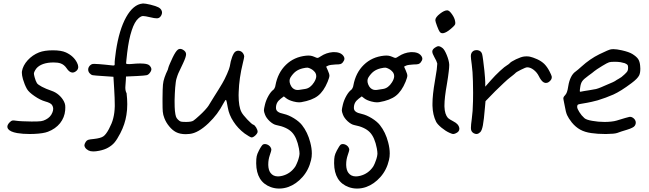

<svg xmlns="http://www.w3.org/2000/svg" viewBox="-20 -781 3784 1119"><path d="M80.1 -5.4Q39.1 -12.7 26.9 -29.8Q22.9 -36.1 22.9 -42.5Q22.9 -54.7 36.6 -68.4Q45.9 -77.6 51.8 -78.6Q58.1 -80.1 76.2 -77.1Q87.4 -75.2 112.8 -74.2Q138.7 -72.8 164.1 -72.8Q204.6 -72.8 218.8 -74.7Q233.4 -76.7 247.6 -84.5Q274.9 -98.6 285.2 -125Q290 -136.2 290 -146.5Q290 -159.2 282.2 -170.4Q278.8 -175.3 268.6 -180.7Q257.8 -186 244.6 -189.5Q214.8 -197.8 181.6 -220.7Q148.4 -243.2 137.2 -262.2Q122.6 -288.6 113.8 -319.3Q107.4 -342.3 107.4 -356.9Q107.4 -361.8 107.9 -365.7Q113.8 -399.4 141.6 -430.2Q169.4 -460.4 207.5 -475.6Q238.8 -487.8 288.1 -487.8Q336.9 -487.8 363.8 -475.6Q387.2 -464.8 402.8 -450.2Q418.5 -436 428.7 -416Q436 -401.9 436 -390.6Q436 -388.2 435.5 -385.7Q433.6 -372.6 419.9 -363.8Q406.7 -355 393.6 -359.9Q380.9 -364.3 368.2 -383.3Q354 -404.3 333 -411.6Q317.4 -417 293 -417Q284.7 -417 275.4 -416.5Q242.2 -414.1 219.2 -402.8Q196.3 -391.6 185.5 -372.6Q178.7 -360.8 177.7 -354.5Q177.2 -347.7 181.6 -331.5Q184.1 -321.8 188 -311.5Q192.4 -301.3 195.3 -296.4Q201.2 -287.6 224.1 -275.4Q247.1 -263.2 281.2 -251.5Q304.2 -243.7 322.8 -227.5Q341.3 -211.4 352.1 -190.9Q358.4 -178.7 359.9 -168Q361.3 -157.7 359.9 -138.2Q356.4 -96.7 330.1 -63Q303.2 -29.8 259.3 -13.2Q232.9 -2.9 177.7 -0.5Q164.6 0 152.3 0Q112.3 0 80.1 -5.4Z M507.8 100.1Q494.6 97.2 483.9 87.9Q473.1 78.1 472.2 67.4Q472.2 67.4 471.7 66.9Q471.7 63.5 473.6 57.6Q476.1 51.3 479.5 45.9Q485.4 37.1 493.2 34.2Q501 31.2 527.8 28.8Q566.4 24.4 581.5 14.2Q597.2 3.9 614.7 -28.8Q623.5 -45.9 629.9 -61Q636.2 -76.2 640.1 -92.3Q647.9 -122.6 648.9 -161.1Q648.9 -165.5 648.9 -169.9Q648.9 -206.5 645.5 -261.7Q645.5 -261.7 641.1 -333.5Q622.6 -335 585 -337.4Q530.3 -340.8 520 -342.8Q509.8 -345.2 501.5 -355Q492.7 -365.7 494.1 -379.4Q496.1 -392.6 507.3 -401.9Q513.7 -407.2 520.5 -408.2Q522.9 -408.7 529.3 -408.7Q539.1 -408.7 558.6 -407.2Q571.8 -406.2 591.3 -404.3Q610.4 -402.3 637.7 -399.4Q645 -398.9 647 -400.9Q648.9 -403.3 648.4 -410.6Q647.5 -416 649.9 -437.5Q652.3 -459 655.8 -483.9Q674.3 -607.4 715.3 -681.2Q756.8 -754.9 810.5 -760.3Q812 -760.7 814 -760.7Q827.1 -760.7 856.4 -753.9Q889.6 -745.6 903.3 -738.3Q918 -730.5 922.4 -717.8Q924.3 -712.9 924.3 -707.5Q924.3 -700.2 920.4 -692.4Q912.6 -677.2 899.9 -674.8Q897 -674.3 893.1 -674.3Q879.9 -674.3 856.4 -680.2Q825.7 -687.5 814.5 -687.5Q813 -687.5 812 -687.5Q801.8 -687 787.1 -674.3Q764.2 -654.8 747.6 -603.5Q730.5 -551.8 721.2 -473.1Q718.3 -450.2 716.8 -432.6Q714.8 -414.6 714.8 -412.1Q715.3 -408.7 723.1 -407.7Q731 -406.7 747.6 -408.2Q776.4 -411.1 796.9 -411.1Q808.1 -411.1 817.4 -410.2Q842.3 -408.2 851.1 -399.4Q861.8 -388.7 862.3 -377.9Q862.3 -367.7 852.5 -355.5Q844.2 -344.7 834.5 -342.8Q824.7 -340.3 777.8 -337.9Q756.8 -336.9 714.4 -335Q713.9 -328.1 713.4 -314.5Q712.9 -306.2 710.9 -279.8Q710.4 -274.9 710.4 -270.5Q710.4 -250.5 717.8 -237.8Q721.7 -203.6 721.7 -173.8Q721.7 -140.1 716.8 -111.3Q708.5 -57.1 681.2 -4.4Q662.1 32.2 647.5 49.3Q633.3 66.4 609.9 79.6Q589.8 91.3 558.1 97.7Q538.6 101.6 523.9 101.6Q515.1 101.6 507.8 100.1Z M1405.8 -2.9Q1366.2 -32.7 1340.8 -72.3Q1314.9 -111.3 1307.6 -154.3Q1300.8 -194.8 1297.4 -198.2Q1294.4 -201.7 1283.7 -181.2Q1264.6 -145 1244.1 -117.7Q1223.6 -90.3 1195.3 -63Q1135.3 -5.9 1085.9 -0.5Q1073.7 1 1062.5 1Q1028.8 1 1005.4 -11.2Q984.9 -22 966.8 -43.9Q948.2 -65.9 938 -92.3Q930.2 -111.8 928.7 -130.4Q927.2 -145.5 927.2 -186Q927.2 -186 927.2 -209Q927.7 -266.6 929.7 -287.6Q931.6 -308.6 939 -329.6Q949.2 -357.4 953.6 -365.2Q958.5 -373.5 961.4 -387.2Q962.9 -393.6 970.2 -410.2Q977.5 -427.2 985.8 -444.8Q1003.4 -481.4 1016.1 -491.2Q1022 -496.1 1029.3 -496.1Q1029.8 -496.1 1030.3 -496.1Q1037.1 -496.1 1045.4 -491.7Q1064.5 -481 1064.5 -464.8Q1064.5 -449.2 1046.9 -412.1Q1024.4 -365.2 1019.5 -354Q1014.6 -342.8 1008.8 -323.2Q1006.3 -315.9 1004.4 -301.8Q1002.4 -287.6 1001 -270Q998.5 -236.8 997.6 -198.2Q997.6 -191.9 997.6 -185.5Q997.6 -155.3 999.5 -134.8Q1002 -111.8 1005.4 -102.1Q1008.3 -92.3 1017.1 -84Q1026.4 -74.7 1034.2 -72.3Q1042.5 -70.3 1066.4 -70.3Q1097.2 -70.8 1107.4 -78.1Q1118.2 -85.4 1142.1 -107.4Q1159.2 -122.6 1174.3 -139.2Q1189.9 -156.2 1195.3 -165Q1200.2 -173.3 1210 -189Q1219.2 -204.1 1227.5 -217.3Q1241.7 -239.7 1253.9 -259.3Q1265.6 -278.3 1275.4 -294.9Q1288.6 -316.9 1303.2 -350.1Q1317.4 -382.8 1319.3 -394.5Q1323.7 -424.3 1333 -449.2Q1342.3 -473.6 1351.6 -480Q1363.3 -487.8 1376.5 -484.4Q1389.6 -481.4 1397.5 -468.8Q1403.3 -460 1403.3 -451.7Q1402.8 -443.4 1395.5 -414.1Q1373.5 -325.2 1371.1 -244.1Q1370.6 -234.9 1370.6 -226.1Q1370.6 -159.7 1387.2 -127.9Q1394.5 -113.3 1420.9 -85Q1447.3 -57.1 1456.5 -54.2Q1464.4 -51.8 1473.1 -37.6Q1481.4 -23.4 1481.4 -13.2Q1481.4 -4.9 1468.8 7.8Q1455.6 20 1446.3 20Q1442.4 20 1430.7 13.2Q1418.5 6.3 1405.8 -2.9Z M1759.3 -262.7Q1789.1 -267.6 1810.1 -300.8Q1823.2 -321.3 1823.2 -337.4Q1823.2 -347.2 1818.4 -356Q1815.4 -361.3 1807.6 -368.7Q1800.3 -375.5 1792.5 -379.4Q1779.8 -386.2 1772.5 -386.7Q1764.6 -387.2 1744.6 -382.8Q1721.7 -377.4 1704.6 -365.2Q1687.5 -352.5 1673.3 -330.1Q1667.5 -320.8 1667.5 -309.6Q1667.5 -299.3 1672.4 -287.6Q1682.6 -263.2 1703.6 -257.8Q1711.4 -255.9 1721.2 -256.8Q1731.4 -257.8 1759.3 -262.7ZM1558.6 309.6Q1516.6 294.4 1495.1 259.8Q1473.6 224.6 1473.1 170.9Q1473.1 142.1 1476.1 129.4Q1478.5 116.7 1488.8 96.7Q1495.1 84 1502 73.7Q1508.8 63.5 1512.2 61.5Q1521.5 56.2 1535.2 60.5Q1548.8 65.4 1556.2 76.2Q1562 85.4 1561.5 92.3Q1561 99.1 1552.7 122.6Q1543.5 149.4 1543.5 176.3Q1543.5 178.7 1543.5 181.2Q1544.4 210.4 1556.6 226.6Q1571.8 247.1 1600.1 247.1Q1611.3 247.1 1625 243.7Q1671.9 231.9 1700.2 190.9Q1704.6 184.1 1710.4 170.4Q1716.3 157.2 1719.7 145.5Q1725.1 127.4 1725.6 116.2Q1725.6 114.7 1725.6 113.8Q1725.6 103 1722.2 84Q1710 19.5 1681.2 -10.3Q1651.9 -40.5 1590.3 -52.2Q1572.8 -55.7 1552.2 -74.2Q1531.7 -93.3 1524.4 -113.3Q1518.1 -129.4 1518.1 -138.2Q1518.1 -146.5 1524.4 -172.4Q1530.8 -198.2 1544.9 -223.1Q1559.1 -247.6 1573.2 -257.8Q1577.1 -260.7 1580.6 -268.1Q1584.5 -275.4 1585.4 -283.7Q1599.1 -357.4 1646.5 -403.3Q1693.8 -449.2 1763.7 -456.5Q1778.8 -458 1789.1 -456.5Q1799.8 -455.1 1811 -450.2Q1826.2 -442.9 1831.1 -443.4Q1835.9 -443.4 1849.1 -452.6Q1881.3 -474.1 1919.4 -477.1Q1924.3 -477.1 1929.2 -477.1Q1960 -477.1 1976.1 -461.4Q1986.8 -450.2 1987.3 -439.9Q1987.3 -439.5 1987.3 -439Q1987.3 -429.2 1978 -417.5Q1972.2 -410.2 1964.4 -407.7Q1956.5 -405.3 1936 -405.3Q1922.4 -404.8 1909.7 -402.8Q1897 -400.9 1892.1 -398.4Q1888.2 -396.5 1880.9 -392.6Q1884.3 -385.3 1890.6 -370.6Q1899.9 -350.1 1899.9 -339.8Q1899.9 -330.1 1889.6 -304.7Q1866.7 -249 1833 -222.7Q1799.3 -196.3 1735.4 -185.5Q1730 -184.6 1723.1 -184.6Q1709 -184.6 1690.4 -189.5Q1662.6 -196.8 1647.9 -208.5Q1643.6 -212.4 1634.3 -219.2Q1628.4 -214.8 1616.2 -205.6Q1601.6 -194.3 1595.2 -182.1Q1588.4 -169.4 1588.4 -152.3Q1588.4 -138.2 1599.1 -130.4Q1609.4 -122.1 1635.3 -116.7Q1661.6 -110.8 1692.9 -91.8Q1724.1 -72.3 1740.2 -51.8Q1772.9 -10.3 1788.1 48.3Q1797.4 83.5 1797.4 113.3Q1797.4 133.8 1793 151.4Q1779.8 209 1743.2 250.5Q1706.5 292 1660.6 308.6Q1635.7 317.4 1609.9 317.9Q1607.9 317.9 1606 317.9Q1582 317.9 1558.6 309.6Z M2213.4 -262.7Q2243.2 -267.6 2264.2 -300.8Q2277.3 -321.3 2277.3 -337.4Q2277.3 -347.2 2272.5 -356Q2269.5 -361.3 2261.7 -368.7Q2254.4 -375.5 2246.6 -379.4Q2233.9 -386.2 2226.6 -386.7Q2218.8 -387.2 2198.7 -382.8Q2175.8 -377.4 2158.7 -365.2Q2141.6 -352.5 2127.4 -330.1Q2121.6 -320.8 2121.6 -309.6Q2121.6 -299.3 2126.5 -287.6Q2136.7 -263.2 2157.7 -257.8Q2165.5 -255.9 2175.3 -256.8Q2185.5 -257.8 2213.4 -262.7ZM2012.7 309.6Q1970.7 294.4 1949.2 259.8Q1927.7 224.6 1927.2 170.9Q1927.2 142.1 1930.2 129.4Q1932.6 116.7 1942.9 96.7Q1949.2 84 1956.1 73.7Q1962.9 63.5 1966.3 61.5Q1975.6 56.2 1989.3 60.5Q2002.9 65.4 2010.3 76.2Q2016.1 85.4 2015.6 92.3Q2015.1 99.1 2006.8 122.6Q1997.6 149.4 1997.6 176.3Q1997.6 178.7 1997.6 181.2Q1998.5 210.4 2010.7 226.6Q2025.9 247.1 2054.2 247.1Q2065.4 247.1 2079.1 243.7Q2126 231.9 2154.3 190.9Q2158.7 184.1 2164.6 170.4Q2170.4 157.2 2173.8 145.5Q2179.2 127.4 2179.7 116.2Q2179.7 114.7 2179.7 113.8Q2179.7 103 2176.3 84Q2164.1 19.5 2135.3 -10.3Q2106 -40.5 2044.4 -52.2Q2026.9 -55.7 2006.3 -74.2Q1985.8 -93.3 1978.5 -113.3Q1972.2 -129.4 1972.2 -138.2Q1972.2 -146.5 1978.5 -172.4Q1984.9 -198.2 1999 -223.1Q2013.2 -247.6 2027.3 -257.8Q2031.2 -260.7 2034.7 -268.1Q2038.6 -275.4 2039.6 -283.7Q2053.2 -357.4 2100.6 -403.3Q2147.9 -449.2 2217.8 -456.5Q2232.9 -458 2243.2 -456.5Q2253.9 -455.1 2265.1 -450.2Q2280.3 -442.9 2285.2 -443.4Q2290 -443.4 2303.2 -452.6Q2335.4 -474.1 2373.5 -477.1Q2378.4 -477.1 2383.3 -477.1Q2414.1 -477.1 2430.2 -461.4Q2440.9 -450.2 2441.4 -439.9Q2441.4 -439.5 2441.4 -439Q2441.4 -429.2 2432.1 -417.5Q2426.3 -410.2 2418.5 -407.7Q2410.6 -405.3 2390.1 -405.3Q2376.5 -404.8 2363.8 -402.8Q2351.1 -400.9 2346.2 -398.4Q2342.3 -396.5 2335 -392.6Q2338.4 -385.3 2344.7 -370.6Q2354 -350.1 2354 -339.8Q2354 -330.1 2343.8 -304.7Q2320.8 -249 2287.1 -222.7Q2253.4 -196.3 2189.5 -185.5Q2184.1 -184.6 2177.2 -184.6Q2163.1 -184.6 2144.5 -189.5Q2116.7 -196.8 2102.1 -208.5Q2097.7 -212.4 2088.4 -219.2Q2082.5 -214.8 2070.3 -205.6Q2055.7 -194.3 2049.3 -182.1Q2042.5 -169.4 2042.5 -152.3Q2042.5 -138.2 2053.2 -130.4Q2063.5 -122.1 2089.4 -116.7Q2115.7 -110.8 2147 -91.8Q2178.2 -72.3 2194.3 -51.8Q2227.1 -10.3 2242.2 48.3Q2251.5 83.5 2251.5 113.3Q2251.5 133.8 2247.1 151.4Q2233.9 209 2197.3 250.5Q2160.6 292 2114.7 308.6Q2089.8 317.4 2064 317.9Q2062 317.9 2060.1 317.9Q2036.1 317.9 2012.7 309.6Z M2543 -595.2Q2537.6 -601.6 2527.3 -628.9Q2517.1 -656.2 2517.1 -663.6Q2517.1 -680.2 2544.4 -701.2Q2569.3 -720.7 2585.9 -720.7Q2587.9 -720.7 2589.8 -720.2Q2600.1 -718.3 2614.7 -697.3Q2629.4 -676.3 2632.3 -658.2Q2634.8 -646 2632.8 -640.1Q2630.9 -634.3 2621.1 -625Q2592.3 -597.7 2572.8 -590.3Q2567.4 -587.9 2562.5 -587.4Q2562 -587.4 2561.5 -587.4Q2549.8 -586.4 2543 -595.2ZM2559.1 -501Q2570.8 -491.7 2583.5 -460.9Q2596.2 -430.2 2598.1 -405.8Q2598.1 -403.3 2598.1 -399.9Q2598.1 -387.2 2595.2 -363.3Q2591.8 -333 2584.5 -290Q2570.3 -210.9 2570.3 -167Q2570.3 -163.1 2570.3 -159.2Q2571.8 -114.7 2590.8 -93.3Q2593.8 -90.3 2603 -84.5Q2612.3 -78.6 2623 -73.2Q2652.8 -58.1 2656.7 -36.1Q2657.2 -33.2 2657.2 -30.3Q2657.2 -12.7 2634.8 -3.4Q2626 0.5 2619.6 0Q2612.8 -1 2599.1 -7.3Q2577.1 -17.1 2552.7 -37.1Q2528.8 -57.1 2521.5 -71.8Q2502 -111.3 2500.5 -164.6Q2500.5 -170.4 2500.5 -176.3Q2500.5 -227.5 2514.6 -308.1Q2521 -345.2 2525.4 -375.5Q2528.3 -399.9 2528.3 -408.2Q2528.3 -410.2 2528.3 -411.1Q2527.3 -416 2522.5 -427.2Q2517.1 -438.5 2511.2 -448.7Q2499.5 -469.2 2499.5 -480.5Q2499.5 -480.5 2499.5 -481.9Q2500 -493.2 2515.1 -503.4Q2527.3 -512.2 2537.1 -511.7Q2538.6 -511.2 2540 -511.2Q2548.8 -509.3 2559.1 -501Z M2740.2 -4.9Q2727.1 -12.7 2725.1 -27.3Q2724.6 -30.8 2724.6 -36.1Q2724.6 -52.7 2729.5 -87.4Q2732.4 -107.4 2734.4 -134.8Q2735.8 -162.1 2736.8 -192.4Q2737.3 -216.3 2737.3 -240.7Q2737.3 -273.4 2736.3 -307.1Q2734.9 -365.7 2729.5 -403.8Q2724.1 -442.9 2724.1 -454.6Q2724.1 -466.3 2729 -474.1Q2738.8 -488.8 2756.3 -488.8Q2759.3 -488.8 2762.2 -488.8Q2783.7 -485.8 2789.6 -466.8Q2792 -459.5 2795.9 -429.7Q2799.8 -399.4 2803.2 -368.2Q2805.2 -347.2 2806.6 -329.1Q2808.1 -311.5 2808.1 -302.7Q2808.1 -293.9 2808.1 -275.9Q2819.3 -288.1 2840.8 -313Q2864.7 -340.3 2893.6 -367.2Q2922.9 -394 2935.5 -400.9Q2939 -402.8 2942.9 -405.8Q2946.8 -408.7 2949.2 -411.1Q2957.5 -421.4 2987.3 -435.5Q3017.6 -449.7 3034.7 -451.7Q3042 -452.6 3048.8 -452.6Q3058.6 -452.6 3068.4 -450.7Q3084.5 -447.3 3110.4 -436Q3134.3 -425.3 3151.9 -408.7Q3168.9 -391.6 3182.1 -366.2Q3193.4 -344.2 3195.3 -336.4Q3195.8 -333.5 3195.8 -330.6Q3195.8 -325.2 3193.4 -319.8Q3190.9 -314.5 3185.1 -308.6Q3179.2 -303.2 3173.8 -300.3Q3159.2 -293.9 3146 -302.7Q3132.8 -312 3120.6 -336.9Q3109.4 -359.4 3090.3 -374Q3071.3 -388.7 3052.7 -388.7Q3043.9 -388.7 3016.1 -374.5Q2987.8 -360.8 2982.4 -353.5Q2981.4 -352.1 2972.2 -344.7Q2963.4 -337.4 2951.7 -328.6Q2939.9 -319.8 2915 -296.4Q2890.1 -273.4 2866.2 -249.5Q2847.7 -230 2809.6 -191.4Q2808.1 -178.7 2806.2 -153.3Q2800.3 -81.5 2794.4 -50.8Q2788.6 -20.5 2779.3 -11.2Q2770 -2 2760.7 -0.5Q2758.8 0 2756.8 0Q2749 0 2740.2 -4.9Z M3413.1 -254.9Q3441.9 -259.3 3454.1 -262.2Q3465.8 -265.1 3484.4 -272.9Q3490.7 -275.9 3499 -279.3Q3507.3 -282.7 3512.7 -285.2Q3535.2 -294.4 3551.3 -301.8Q3567.4 -309.6 3568.8 -311.5Q3569.8 -312.5 3574.7 -315.4Q3580.1 -318.4 3585.9 -321.8Q3591.8 -324.7 3602.1 -332Q3611.8 -339.8 3620.1 -347.7Q3632.8 -359.4 3636.7 -366.2Q3640.6 -373.5 3640.6 -385.3Q3640.6 -397.9 3637.7 -402.3Q3634.3 -406.7 3621.6 -412.6Q3613.3 -415.5 3597.2 -418.5Q3581.1 -420.9 3566.4 -420.9Q3563 -420.9 3560.1 -420.9Q3539.1 -420.9 3529.8 -418Q3519 -414.6 3490.2 -397Q3473.6 -386.7 3460 -377.9Q3446.3 -368.7 3443.8 -366.2Q3440.9 -363.8 3431.2 -356Q3420.9 -348.1 3409.2 -339.8Q3381.3 -319.8 3373 -307.1Q3364.3 -294.9 3361.3 -270.5Q3358.4 -252 3359.4 -248.5Q3360.4 -244.6 3367.2 -247.1Q3371.1 -248 3384.8 -250.5Q3398.4 -252.9 3413.1 -254.9ZM3426.3 -5.4Q3388.2 -10.7 3361.8 -25.4Q3335 -40 3312.5 -67.4Q3293 -92.3 3285.2 -109.9Q3277.3 -127.9 3272 -160.6Q3270 -170.9 3267.6 -182.6Q3265.6 -194.3 3264.2 -200.2Q3263.2 -204.1 3263.2 -207.5Q3263.2 -210.9 3264.2 -213.4Q3266.1 -218.8 3273.4 -226.1Q3280.3 -233.4 3284.2 -244.6Q3288.6 -256.3 3292 -279.3Q3296.9 -310.1 3308.1 -332Q3318.8 -353.5 3335.4 -364.7Q3339.8 -367.7 3349.6 -376Q3359.9 -384.3 3369.1 -393.1Q3418.5 -438 3473.1 -464.8Q3527.8 -491.7 3541.5 -493.7Q3547.4 -494.6 3554.7 -494.6Q3573.7 -494.6 3604 -487.8Q3645.5 -478.5 3665.5 -466.3Q3689 -451.7 3699.2 -437Q3709 -421.9 3710.9 -397.5Q3711.9 -388.2 3711.9 -380.4Q3711.9 -355.5 3705.1 -341.8Q3695.8 -322.8 3661.1 -296.9Q3598.1 -249.5 3554.7 -230Q3511.2 -210.9 3463.4 -196.3Q3445.8 -191.4 3428.2 -187.5Q3410.2 -183.1 3362.8 -175.3Q3350.1 -173.3 3347.2 -170.4Q3343.8 -167 3343.8 -158.2Q3343.8 -147.5 3356.4 -127.9Q3368.7 -107.9 3385.7 -92.8Q3397 -82.5 3431.6 -76.7Q3466.3 -70.3 3503.4 -70.3Q3523.4 -70.3 3541.5 -72.3Q3560.1 -74.2 3573.2 -78.1Q3636.7 -97.7 3647.5 -99.6Q3658.2 -101.6 3668.5 -94.7Q3681.2 -86.4 3684.6 -73.2Q3687.5 -60.1 3679.7 -48.3Q3675.8 -42 3664.6 -36.6Q3653.8 -30.8 3634.3 -24.9Q3619.1 -20.5 3602.5 -15.1Q3585.9 -9.8 3577.6 -6.3Q3561.5 -0.5 3513.7 0Q3510.3 0 3506.8 0Q3462.9 0 3426.3 -5.4Z"/></svg>

Font: Casuwalt
Style: Regular
Weight: 400
Designer: Walter E Stewart
Version: 0.1